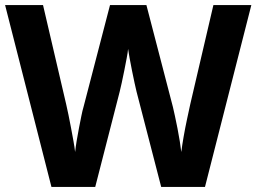

<svg xmlns="http://www.w3.org/2000/svg" viewBox="-20 -734 1007 754"><path d="M967 -714 785 0H613L516 -375Q513 -386 508.5 -408Q504 -430 498.5 -456Q493 -482 489 -505.5Q485 -529 483 -542Q482 -529 477.5 -505.5Q473 -482 468 -456.5Q463 -431 458 -408.5Q453 -386 450 -374L354 0H182L0 -714H149L240 -324Q244 -307 249 -282.5Q254 -258 259 -231.5Q264 -205 268.5 -180Q273 -155 275 -137Q277 -156 281 -180.5Q285 -205 290 -230.5Q295 -256 299.5 -278.5Q304 -301 308 -314L412 -714H555L659 -314Q662 -301 667 -278.5Q672 -256 677 -230Q682 -204 686 -179.5Q690 -155 692 -137Q695 -162 701 -196.5Q707 -231 714.5 -266Q722 -301 727 -324L818 -714Z"/></svg>

Font: Noto Sans Canadian Aboriginal
Style: Regular
Weight: 400
Designer: Monotype Design Team, Typotheque's Kevin King
Foundry: Monotype Imaging Inc.
Version: Version 2.002